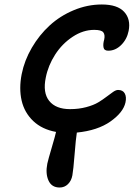

<svg xmlns="http://www.w3.org/2000/svg" viewBox="-20 -690 629 860"><path d="M247.1 149.9Q211.4 149.9 197.3 118.7Q183.1 87.4 191.9 43Q195.8 24.9 211.9 -29.5Q228 -84 231 -99.1Q168.5 -110.4 128.9 -147.9Q89.4 -185.5 76.9 -239.5Q64.5 -293.5 77.1 -357.9Q89.4 -419.4 122.6 -476.3Q155.8 -533.2 202.4 -575.9Q249 -618.7 310.3 -644.3Q371.6 -669.9 436 -669.9Q505.9 -669.9 536.1 -637Q566.4 -604 556.2 -551.8Q548.8 -514.2 522.9 -488.5Q497.1 -462.9 464.8 -462.9Q446.3 -462.9 443.6 -478Q440.9 -493.2 446.8 -513.2Q451.2 -534.2 442.6 -545.2Q434.1 -556.2 401.9 -556.2Q352.1 -556.2 305.2 -525.1Q258.3 -494.1 227.1 -445.6Q195.8 -397 185.1 -342.8Q170.9 -274.9 200.4 -238Q230 -201.2 293.9 -201.2Q332.5 -201.2 365.7 -210Q398.9 -218.8 419.9 -231.4Q440.9 -244.1 457.3 -256.8Q473.6 -269.5 486.6 -278.3Q499.5 -287.1 508.8 -287.1Q530.3 -287.1 538.8 -271.5Q547.4 -255.9 542 -231Q532.2 -186.5 474.9 -146Q417.5 -105.5 324.2 -96.2Q319.8 -70.3 314.2 0.5Q308.6 71.3 304.2 95.2Q299.8 119.6 284.4 134.8Q269 149.9 247.1 149.9Z"/></svg>

Font: Shantell Sans Irregular Bouncy
Style: Italic
Weight: 500
Italic angle: -11.31°
Designer: Stephen Nixon, Anya Danilova, Shantell Martin
Foundry: Arrow Type
Version: Version 1.006;[9816181b4]